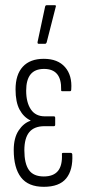

<svg xmlns="http://www.w3.org/2000/svg" viewBox="-20 -715 332 741"><path d="M149 6Q89 6 61 -30.5Q33 -67 33 -136Q33 -183 52 -211.5Q71 -240 98 -249V-250Q71 -263 55.5 -292Q40 -321 40 -370Q40 -427 68 -457.5Q96 -488 149 -488Q203 -488 231 -456Q259 -424 255 -370Q255 -363 250 -363H220Q215 -363 216 -369Q218 -449 150 -449Q115 -449 98 -428Q81 -407 81 -365Q81 -320 99 -293Q117 -266 153 -266H188Q193 -266 193 -260V-234Q193 -228 188 -228H152Q112 -228 93 -205Q74 -182 74 -135Q74 -84 91.5 -59Q109 -34 149 -34Q186 -34 203.5 -55Q221 -76 219 -120Q218 -125 224 -125H253Q258 -125 259 -119Q262 -59 235.5 -26.5Q209 6 149 6ZM129 -546Q124 -546 125 -553L154 -689Q155 -695 161 -695H191Q198 -695 195 -688L160 -551Q158 -546 154 -546Z"/></svg>

Font: Sofia Sans Extra Condensed Light
Style: Regular
Weight: 300
Designer: Botio Nikoltchev, Ani Petrova
Foundry: lettersoup
Version: Version 4.101